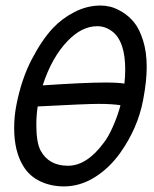

<svg xmlns="http://www.w3.org/2000/svg" viewBox="-20 -666 558 694"><path d="M127.4 -120.6Q157.2 -66.9 225.6 -66.9Q293.9 -66.9 355 -149.9Q371.1 -169.9 388.2 -208.5Q405.3 -247.1 415.5 -285.6Q385.7 -290.5 335.4 -290.5Q291.5 -290.5 116.2 -281.2Q111.3 -248 111.3 -214.8Q111.3 -149.4 127.4 -120.6ZM343.8 -646Q360.4 -646 378.9 -641.6Q397.5 -637.2 421.9 -622.6Q446.3 -607.9 465.1 -584.7Q483.9 -561.5 497.1 -519.8Q510.3 -478 510.3 -424.3Q510.3 -373 498 -308.6L497.1 -303.2Q477.5 -201.7 414.1 -112.8Q374.5 -57.6 321.8 -24.9Q269 7.8 210.9 7.8Q164.6 7.8 125.7 -10.5Q86.9 -28.8 64.9 -64.5Q31.2 -118.2 31.2 -203.1Q31.2 -246.6 39.6 -288.1Q57.6 -379.9 94.2 -450.4Q130.9 -521 170.4 -563.5Q203.6 -599.1 249.3 -622.6Q294.9 -646 343.8 -646ZM429.7 -363.8Q432.6 -388.7 432.6 -414.6Q432.6 -462.4 422.4 -495.1Q410.2 -534.2 385.3 -552.7Q360.4 -571.3 331.5 -571.3Q275.9 -571.3 225.1 -518.6Q167.5 -459.5 134.3 -357.4Q286.1 -367.7 360.4 -367.7Q407.2 -367.7 429.7 -363.8Z"/></svg>

Font: Fantasque Sans Mono
Style: Italic
Weight: 400
Italic angle: -11°
Monospace: yes
Designer: Jany Belluz
Version: Version 1.8.0 ; ttfautohint (v1.8.2)